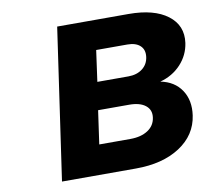

<svg xmlns="http://www.w3.org/2000/svg" viewBox="-78 -788 962 876"><g transform="rotate(-10 403.0 -350.0)"><path d="M140.1 0 241.2 -700.2H571.8Q689.5 -700.2 752.4 -652.6Q815.4 -605 804.2 -524.9Q795.9 -469.2 757.6 -428Q719.2 -386.7 661.1 -371.1Q725.6 -358.4 757.6 -310.3Q789.6 -262.2 779.8 -193.8Q767.1 -104.5 687 -52.2Q606.9 0 482.9 0ZM336.9 -137.2H481Q530.8 -137.2 562.5 -158Q594.2 -178.7 599.1 -215.8Q604 -251 578.1 -271.5Q552.2 -292 502.9 -292H358.9ZM377.9 -419.9H522Q561 -419.9 586.9 -439.7Q612.8 -459.5 617.2 -493.2Q621.6 -526.4 601.3 -545.2Q581.1 -564 542 -564H397.9Z"/></g></svg>

Font: Trueno
Style: Bold Italic
Weight: 700
Designer: Julieta Ulanovsky
Foundry: Julieta Ulanovsky
Version: Version 3.001b | FøM Fix